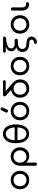

<svg xmlns="http://www.w3.org/2000/svg" viewBox="2294 -3186 1127 5754"><g transform="rotate(-90 2857.0 -309.5)"><path d="M338 4Q258 4 195.5 -31.5Q133 -67 97.5 -129.5Q62 -192 62 -273Q62 -355 97.5 -417.5Q133 -480 195.5 -515.5Q258 -551 338 -551Q418 -551 480 -515.5Q542 -480 578 -417.5Q614 -355 614 -273Q614 -192 578.5 -129.5Q543 -67 481 -31.5Q419 4 338 4ZM338 -79Q392 -79 434 -104Q476 -129 500 -172.5Q524 -216 524 -273Q524 -330 500 -374Q476 -418 434 -443Q392 -468 338 -468Q284 -468 242 -443Q200 -418 176 -374Q152 -330 152 -273Q152 -216 176 -172.5Q200 -129 242 -104Q284 -79 338 -79Z M813 234Q792 234 779 221Q766 208 766 187V-274Q767 -353 803.5 -416Q840 -479 902 -515Q964 -551 1041 -551Q1121 -551 1183.5 -514.5Q1246 -478 1282.5 -415.5Q1319 -353 1319 -273Q1319 -194 1284.5 -131Q1250 -68 1191 -32Q1132 4 1058 4Q996 4 945 -21.5Q894 -47 860 -91V187Q860 208 847 221Q834 234 813 234ZM1042 -79Q1095 -79 1137 -104.5Q1179 -130 1203.5 -174Q1228 -218 1228 -273Q1228 -329 1203.5 -373Q1179 -417 1137 -442.5Q1095 -468 1042 -468Q989 -468 947 -442.5Q905 -417 881 -373Q857 -329 857 -273Q857 -218 881 -173.5Q905 -129 947 -104Q989 -79 1042 -79Z M1723 0Q1654 0 1601.5 -29Q1549 -58 1513.5 -111Q1478 -164 1460 -235.5Q1442 -307 1442 -392Q1442 -530 1481 -616.5Q1520 -703 1584 -743.5Q1648 -784 1724 -784Q1800 -784 1864 -743.5Q1928 -703 1966.5 -616.5Q2005 -530 2005 -393Q2005 -308 1987 -236Q1969 -164 1933.5 -111.5Q1898 -59 1845.5 -29.5Q1793 0 1723 0ZM1723 -82Q1769 -82 1811.5 -107Q1854 -132 1882.5 -190.5Q1911 -249 1915 -349H1532Q1537 -249 1565 -190.5Q1593 -132 1635.5 -107Q1678 -82 1723 -82ZM1532 -433H1915Q1910 -530 1881.5 -588.5Q1853 -647 1811.5 -673Q1770 -699 1724 -699Q1678 -699 1635.5 -673Q1593 -647 1564.5 -588.5Q1536 -530 1532 -433Z M2405 4Q2325 4 2262.5 -31.5Q2200 -67 2164.5 -129.5Q2129 -192 2129 -273Q2129 -355 2164.5 -417.5Q2200 -480 2262.5 -515.5Q2325 -551 2405 -551Q2485 -551 2547 -515.5Q2609 -480 2645 -417.5Q2681 -355 2681 -273Q2681 -192 2645.5 -129.5Q2610 -67 2548 -31.5Q2486 4 2405 4ZM2405 -79Q2459 -79 2501 -104Q2543 -129 2567 -172.5Q2591 -216 2591 -273Q2591 -330 2567 -374Q2543 -418 2501 -443Q2459 -468 2405 -468Q2351 -468 2309 -443Q2267 -418 2243 -374Q2219 -330 2219 -273Q2219 -216 2243 -172.5Q2267 -129 2309 -104Q2351 -79 2405 -79ZM2407 -632Q2388 -632 2373.5 -644.5Q2359 -657 2359 -676Q2359 -682 2360.5 -688Q2362 -694 2365 -702L2421 -819Q2430 -838 2440.5 -845.5Q2451 -853 2468 -853Q2487 -853 2501 -840.5Q2515 -828 2515 -809Q2515 -804 2514 -798Q2513 -792 2510 -786L2452 -664Q2442 -644 2431 -638Q2420 -632 2407 -632Z M3079 4Q3016 4 2965.5 -17.5Q2915 -39 2879 -77Q2843 -115 2824 -164.5Q2805 -214 2805 -270Q2805 -319 2820.5 -365Q2836 -411 2866.5 -448Q2897 -485 2941.5 -508.5Q2986 -532 3043 -535L2861 -701Q2853 -708 2849.5 -718.5Q2846 -729 2846 -738Q2846 -758 2859.5 -770Q2873 -782 2893 -782H3285Q3305 -782 3318 -771.5Q3331 -761 3331 -741Q3331 -721 3317 -711.5Q3303 -702 3283 -702H3003L3221 -516Q3296 -452 3325 -392.5Q3354 -333 3354 -272Q3354 -207 3332 -156Q3310 -105 3271.5 -69Q3233 -33 3183 -14.5Q3133 4 3079 4ZM3079 -79Q3133 -79 3174.5 -104Q3216 -129 3240 -172.5Q3264 -216 3264 -272Q3264 -328 3240 -372Q3216 -416 3174 -441Q3132 -466 3079 -466Q3026 -466 2984.5 -441Q2943 -416 2918.5 -372Q2894 -328 2894 -272Q2894 -216 2918.5 -172.5Q2943 -129 2984.5 -104Q3026 -79 3079 -79Z M3754 4Q3674 4 3611.5 -31.5Q3549 -67 3513.5 -129.5Q3478 -192 3478 -273Q3478 -355 3513.5 -417.5Q3549 -480 3611.5 -515.5Q3674 -551 3754 -551Q3834 -551 3896 -515.5Q3958 -480 3994 -417.5Q4030 -355 4030 -273Q4030 -192 3994.5 -129.5Q3959 -67 3897 -31.5Q3835 4 3754 4ZM3754 -79Q3808 -79 3850 -104Q3892 -129 3916 -172.5Q3940 -216 3940 -273Q3940 -330 3916 -374Q3892 -418 3850 -443Q3808 -468 3754 -468Q3700 -468 3658 -443Q3616 -418 3592 -374Q3568 -330 3568 -273Q3568 -216 3592 -172.5Q3616 -129 3658 -104Q3700 -79 3754 -79Z M4478 232Q4447 236 4431.5 224.5Q4416 213 4416 190Q4416 169 4430 160Q4444 151 4465 148Q4504 143 4525 124Q4546 105 4546 75Q4546 41 4522 23.5Q4498 6 4439 5Q4312 2 4244 -48.5Q4176 -99 4176 -205Q4176 -247 4192.5 -283.5Q4209 -320 4241 -346Q4273 -372 4319 -386Q4255 -404 4226 -443.5Q4197 -483 4197 -537Q4197 -577 4219 -614Q4241 -651 4281 -674.5Q4321 -698 4375 -697H4199Q4181 -697 4167.5 -707.5Q4154 -718 4154 -739Q4154 -759 4167.5 -770Q4181 -781 4199 -781H4589Q4610 -781 4623 -772Q4636 -763 4636 -742Q4636 -733 4633 -722Q4630 -711 4618.5 -702Q4607 -693 4582 -691Q4494 -683 4426.5 -666.5Q4359 -650 4321 -620.5Q4283 -591 4283 -541Q4283 -492 4317.5 -462.5Q4352 -433 4418 -433H4523Q4544 -433 4557.5 -419.5Q4571 -406 4571 -385Q4571 -365 4557.5 -351Q4544 -337 4523 -337H4460Q4399 -337 4355.5 -321.5Q4312 -306 4290 -277.5Q4268 -249 4267 -208Q4266 -140 4311 -111Q4356 -82 4451 -78Q4521 -75 4561.5 -54.5Q4602 -34 4619.5 -2Q4637 30 4637 68Q4638 110 4618 145.5Q4598 181 4562 204.5Q4526 228 4478 232Z M5001 4Q4921 4 4858.5 -31.5Q4796 -67 4760.5 -129.5Q4725 -192 4725 -273Q4725 -355 4760.5 -417.5Q4796 -480 4858.5 -515.5Q4921 -551 5001 -551Q5081 -551 5143 -515.5Q5205 -480 5241 -417.5Q5277 -355 5277 -273Q5277 -192 5241.5 -129.5Q5206 -67 5144 -31.5Q5082 4 5001 4ZM5001 -79Q5055 -79 5097 -104Q5139 -129 5163 -172.5Q5187 -216 5187 -273Q5187 -330 5163 -374Q5139 -418 5097 -443Q5055 -468 5001 -468Q4947 -468 4905 -443Q4863 -418 4839 -374Q4815 -330 4815 -273Q4815 -216 4839 -172.5Q4863 -129 4905 -104Q4947 -79 5001 -79Z M5597 0Q5546 0 5505.5 -25.5Q5465 -51 5441.5 -94.5Q5418 -138 5418 -194V-501Q5418 -521 5431 -534Q5444 -547 5464 -547Q5485 -547 5498 -534Q5511 -521 5511 -501V-194Q5511 -150 5535.5 -121Q5560 -92 5597 -92H5629Q5646 -92 5657.5 -79Q5669 -66 5669 -46Q5669 -26 5654 -13Q5639 0 5616 0Z"/></g></svg>

Font: Comfortaa SemiBold
Style: Regular
Weight: 600
Designer: Johan Aakerlund
Foundry: Johan Aakerlund
Version: Version 3.104; ttfautohint (v1.8.1.43-b0c9)